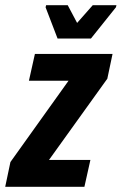

<svg xmlns="http://www.w3.org/2000/svg" viewBox="-43 -717 467 737"><path d="M-23 0 -3 -95 220 -407H68L91 -510H389L369 -415L145 -103H304L281 0ZM178 -569 132 -689 134 -697H217L253 -629L313 -697H404L402 -689L306 -569Z"/></svg>

Font: Saira Condensed
Style: Bold Italic
Weight: 700
Width: 3
Italic angle: -12°
Designer: Hector Gatti with collaboration of the Omnibus-Type team
Foundry: Omnibus-Type
Version: Version 1.101